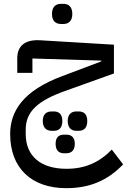

<svg xmlns="http://www.w3.org/2000/svg" viewBox="-20 -677 662 1001"><path d="M325 304C447 304 540 265 622 180L563 103C496 171 422 203 327 203C191 203 114 136 114 21V-1C114 -96 178 -153 323 -204L574 -294V-444L191 -467C113 -472 70 -440 70 -373V-297H149V-372L508 -361V-357L304 -280C100 -204 33 -97 33 22C33 199 144 304 325 304ZM378 5H390C418 5 435 -11 435 -46C435 -81 418 -96 390 -96H378C352 -96 333 -81 333 -46C333 -11 352 5 378 5ZM313 122H326C352 122 370 107 370 73C370 39 352 25 326 25H313C287 25 270 39 270 73C270 107 287 122 313 122ZM249 5H261C288 5 305 -11 305 -46C305 -81 288 -96 261 -96H249C222 -96 203 -81 203 -46C203 -11 222 5 249 5ZM298 -552H311C338 -552 357 -568 357 -604C357 -641 338 -657 311 -657H298C270 -657 251 -641 251 -604C251 -568 270 -552 298 -552Z"/></svg>

Font: IBM Plex Arabic Text
Style: Regular
Weight: 450
Designer: Mike Abbink, Paul van der Laan, Pieter van Rosmalen, Wael Morcos, Khajak Apelian
Foundry: Bold Monday
Version: Version 1.0